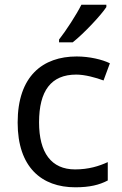

<svg xmlns="http://www.w3.org/2000/svg" viewBox="-20 -786 520 816"><path d="M231 -606H289C337 -644 410 -722 432 -756V-766H326C305 -724 261 -656 231 -618ZM300 10C361 10 402 0 438 -19V-97C401 -80 357 -66 299 -66C198 -66 146 -137 146 -266C146 -400 197 -469 304 -469C341 -469 388 -456 420 -444L447 -517C415 -533 360 -546 306 -546C162 -546 55 -463 55 -265C55 -75 157 10 300 10Z"/></svg>

Font: Noto Sans Sunuwar
Style: Regular
Weight: 400
Designer: Anshuman Pandey
Foundry: Jamra Patel LLC
Version: Version 1.000